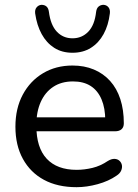

<svg xmlns="http://www.w3.org/2000/svg" viewBox="-20 -768 574 797"><path d="M298 9Q219 9 162.5 -21.5Q106 -52 75 -108.5Q44 -165 44 -242Q44 -318 74.5 -375Q105 -432 158.5 -464Q212 -496 281 -496Q330 -496 369.5 -479.5Q409 -463 437 -432Q465 -401 479.5 -356.5Q494 -312 494 -256Q494 -240 484.5 -231.5Q475 -223 457 -223H115V-281H434L417 -267Q417 -319 401.5 -355.5Q386 -392 356.5 -411Q327 -430 283 -430Q235 -430 201 -407.5Q167 -385 149 -344.5Q131 -304 131 -251V-245Q131 -155 174 -109Q217 -63 298 -63Q330 -63 363.5 -71Q397 -79 428 -100Q443 -109 455.5 -108.5Q468 -108 476 -100.5Q484 -93 486 -82.5Q488 -72 483 -60Q478 -48 464 -39Q431 -16 385.5 -3.5Q340 9 298 9ZM281 -549Q237 -549 205 -569.5Q173 -590 153 -626.5Q133 -663 126 -712Q124 -728 132 -737.5Q140 -747 152 -748Q165 -748 173 -741Q181 -734 183 -719Q190 -664 216 -636.5Q242 -609 281 -609Q320 -609 346.5 -636.5Q373 -664 379 -719Q381 -734 389.5 -741Q398 -748 410 -748Q423 -747 430.5 -737.5Q438 -728 436 -712Q430 -663 410 -626.5Q390 -590 357.5 -569.5Q325 -549 281 -549Z"/></svg>

Font: Nunito Medium
Style: Regular
Weight: 500
Designer: Vernon Adams
Foundry: Vernon Adams
Version: Version 3.601